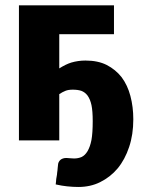

<svg xmlns="http://www.w3.org/2000/svg" viewBox="-20 -539 547 737"><path d="M52.7 -518.6H417.5V-407.7H207.5V-276.4Q231.9 -292 253.4 -298.8Q279.8 -306.6 308.1 -306.6Q356 -306.6 389.6 -289.6Q423.8 -272 446.8 -242.7Q469.7 -211.9 480.5 -170.9Q491.7 -128.9 491.7 -81.1Q491.7 -22 475.6 25.4Q459.5 73.7 431.6 107.4Q403.8 140.6 364.3 160.2Q327.1 178.7 280.8 178.7Q260.7 178.7 237.8 176.3Q217.8 174.3 193.8 168.9Q194.3 164.6 195.1 157.5Q195.8 150.4 195.8 148.4Q195.8 146.5 198.7 131.3Q198.7 128.9 199.5 123Q200.2 117.2 200.7 114.3Q200.7 112.8 201.4 106Q202.1 99.1 202.6 94.7Q203.1 82.5 211.9 74.7Q220.7 67.4 234.9 67.4Q237.8 67.4 248.5 68.4Q258.3 69.3 264.2 69.3Q280.3 69.3 293.5 63.5Q306.6 57.1 315.9 41.5Q326.2 23.9 331.1 -2Q335.9 -28.3 335.9 -74.2Q335.9 -112.8 331.1 -135.7Q326.2 -158.2 315.9 -172.4Q306.2 -185.1 292 -190.4Q278.3 -194.8 259.3 -194.8Q242.2 -194.8 231.4 -190.4Q220.2 -186 207.5 -177.7V0H52.7Z"/></svg>

Font: Lato-ExtraBold
Style: Regular
Weight: 500
Designer: Lukasz Dziedzic with Adam Twardoch and Botio Nikoltchev
Foundry: tyPoland Lukasz Dziedzic
Version: ""